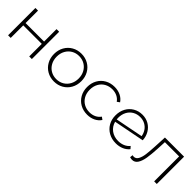

<svg xmlns="http://www.w3.org/2000/svg" viewBox="231 -1558 2595 2595"><g transform="rotate(45 1529.0 -260.0)"><path d="M108 -522V0H158V-240H512V0H562V-522H512V-284H158V-522Z M852.5 -30C892.2 -7.3 936.7 4 986 4C1035.3 4 1079.8 -7.3 1119.5 -30C1159.2 -52.7 1190.3 -84.2 1213 -124.5C1235.7 -164.8 1247 -210.3 1247 -261C1247 -311.7 1235.7 -357.2 1213 -397.5C1190.3 -437.8 1159.2 -469.3 1119.5 -492C1079.8 -514.7 1035.3 -526 986 -526C936.7 -526 892.2 -514.7 852.5 -492C812.8 -469.3 781.7 -437.8 759 -397.5C736.3 -357.2 725 -311.7 725 -261C725 -210.3 736.3 -164.8 759 -124.5C781.7 -84.2 812.8 -52.7 852.5 -30ZM1093.5 -69C1061.8 -50.3 1026 -41 986 -41C946 -41 910.2 -50.3 878.5 -69C846.8 -87.7 821.8 -113.7 803.5 -147C785.2 -180.3 776 -218.3 776 -261C776 -303.7 785.2 -341.7 803.5 -375C821.8 -408.3 846.8 -434.3 878.5 -453C910.2 -471.7 946 -481 986 -481C1026 -481 1061.8 -471.7 1093.5 -453C1125.2 -434.3 1150.2 -408.3 1168.5 -375C1186.8 -341.7 1196 -303.7 1196 -261C1196 -218.3 1186.8 -180.3 1168.5 -147C1150.2 -113.7 1125.2 -87.7 1093.5 -69Z M1485 -30C1525 -7.3 1570.3 4 1621 4C1663 4 1701.2 -4.2 1735.5 -20.5C1769.8 -36.8 1797.7 -60.7 1819 -92L1782 -119C1763.3 -93 1740.2 -73.5 1712.5 -60.5C1684.8 -47.5 1654.3 -41 1621 -41C1580.3 -41 1543.8 -50.2 1511.5 -68.5C1479.2 -86.8 1453.8 -112.7 1435.5 -146C1417.2 -179.3 1408 -217.7 1408 -261C1408 -304.3 1417.2 -342.7 1435.5 -376C1453.8 -409.3 1479.2 -435.2 1511.5 -453.5C1543.8 -471.8 1580.3 -481 1621 -481C1654.3 -481 1684.8 -474.5 1712.5 -461.5C1740.2 -448.5 1763.3 -429 1782 -403L1819 -430C1797.7 -461.3 1769.8 -485.2 1735.5 -501.5C1701.2 -517.8 1663 -526 1621 -526C1570.3 -526 1525 -514.8 1485 -492.5C1445 -470.2 1413.7 -438.8 1391 -398.5C1368.3 -358.2 1357 -312.3 1357 -261C1357 -210.3 1368.3 -164.8 1391 -124.5C1413.7 -84.2 1445 -52.7 1485 -30Z M2264.5 -59.5C2235.5 -47.2 2204 -41 2170 -41C2116.7 -41 2071 -55 2033 -83C1995 -111 1969.7 -149 1957 -197L2398 -283C2396 -329 2384.2 -370.5 2362.5 -407.5C2340.8 -444.5 2311.8 -473.5 2275.5 -494.5C2239.2 -515.5 2198.3 -526 2153 -526C2104.3 -526 2060.7 -514.7 2022 -492C1983.3 -469.3 1953.2 -438 1931.5 -398C1909.8 -358 1899 -312.3 1899 -261C1899 -209.7 1910.5 -164 1933.5 -124C1956.5 -84 1988.5 -52.7 2029.5 -30C2070.5 -7.3 2117 4 2169 4C2209.7 4 2247 -3.2 2281 -17.5C2315 -31.8 2343.3 -53 2366 -81L2337 -114C2317.7 -90 2293.5 -71.8 2264.5 -59.5ZM2047 -454.5C2078.3 -472.8 2113.7 -482 2153 -482C2187.7 -482 2219 -474.5 2247 -459.5C2275 -444.5 2297.7 -424 2315 -398C2332.3 -372 2343.3 -343.3 2348 -312L1950 -234C1948.7 -247.3 1948 -257.7 1948 -265C1948 -307 1956.7 -344.5 1974 -377.5C1991.3 -410.5 2015.7 -436.2 2047 -454.5Z M2950 -522H2584L2575 -342C2571.7 -276.7 2567.3 -223.7 2562 -183C2556.7 -142.3 2546.7 -108.3 2532 -81C2517.3 -53.7 2496 -40 2468 -40C2462.7 -40 2454.7 -41.3 2444 -44L2439 -1C2457.7 3.7 2472 6 2482 6C2516 6 2542.7 -9 2562 -39C2581.3 -69 2595 -108.3 2603 -157C2611 -205.7 2617 -266 2621 -338L2628 -477H2900V0H2950Z"/></g></svg>

Font: Montserrat Custom ExtraLight
Style: Regular
Weight: 300
Designer: Julieta Ulanovsky
Foundry: Julieta Ulanovsky
Version: Version 7.200